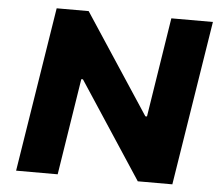

<svg xmlns="http://www.w3.org/2000/svg" viewBox="-51 -762 946 819"><g transform="rotate(5 422.0 -352.5)"><path d="M47 0 159 -705H296L576 -279H583L650 -705H828L716 0H568L297 -413H290L225 0Z"/></g></svg>

Font: Nunito Sans 6pt Black
Style: Italic
Weight: 900
Italic angle: -9°
Version: Version 3.101;gftools[0.9.27]